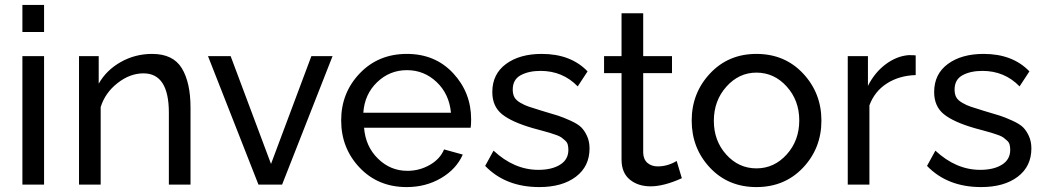

<svg xmlns="http://www.w3.org/2000/svg" viewBox="-20 -750 4244 780"><path d="M71 -620V-730H159V-620ZM71 0V-522H159V0Z M754 0H666V-292Q666 -452 563 -452Q508 -452 457.5 -412.5Q407 -373 389 -315V0H301V-522H381V-410Q412 -465 470.5 -498Q529 -531 598 -531Q683 -531 718.5 -473Q754 -415 754 -312Z M1030 0 825 -522H917L1081 -84L1245 -522H1331L1126 0Z M1632 10Q1516 10 1441 -69Q1366 -148 1366 -261Q1366 -373 1441.5 -452Q1517 -531 1633 -531Q1748 -531 1821 -452.5Q1894 -374 1894 -265Q1894 -243 1892 -231H1459Q1465 -155 1515.5 -105.5Q1566 -56 1635 -56Q1684 -56 1726 -80Q1768 -104 1784 -143L1860 -122Q1834 -63 1772 -26.5Q1710 10 1632 10ZM1456 -292H1812Q1805 -368 1754 -416.5Q1703 -465 1633 -465Q1563 -465 1512 -416Q1461 -367 1456 -292Z M2171 10Q2034 10 1951 -76L1985 -138Q2069 -60 2167 -60Q2222 -60 2255.5 -81Q2289 -102 2289 -141Q2289 -153 2286.5 -162.5Q2284 -172 2275.5 -179.5Q2267 -187 2261 -191.5Q2255 -196 2238.5 -202Q2222 -208 2213 -210.5Q2204 -213 2181 -219.5Q2158 -226 2146 -229Q2059 -254 2019.5 -286Q1980 -318 1980 -376Q1980 -449 2035.5 -490Q2091 -531 2181 -531Q2299 -531 2367 -460L2327 -399Q2266 -462 2176 -462Q2128 -462 2095.5 -444.5Q2063 -427 2063 -386Q2063 -368 2069.5 -355.5Q2076 -343 2094 -332.5Q2112 -322 2129 -316.5Q2146 -311 2181 -300Q2226 -287 2247.5 -280Q2269 -273 2298.5 -259.5Q2328 -246 2341.5 -232.5Q2355 -219 2365 -197Q2375 -175 2375 -147Q2375 -74 2319.5 -32Q2264 10 2171 10Z M2750 -26Q2677 7 2623 7Q2572 7 2538.5 -20.5Q2505 -48 2505 -102V-453H2434V-522H2505V-696H2593V-522H2710V-453H2593V-129Q2594 -102 2610.5 -88Q2627 -74 2652 -74Q2692 -74 2729 -96Z M3053 -531Q3168 -531 3242.5 -451.5Q3317 -372 3317 -260Q3317 -148 3242.5 -69Q3168 10 3053 10Q2938 10 2864 -69Q2790 -148 2790 -260Q2790 -372 2864.5 -451.5Q2939 -531 3053 -531ZM3227 -261Q3227 -342 3176 -398.5Q3125 -455 3053 -455Q2982 -455 2931 -398Q2880 -341 2880 -259Q2880 -178 2930.5 -122Q2981 -66 3053 -66Q3125 -66 3176 -122.5Q3227 -179 3227 -261Z M3700 -445Q3633 -443 3583 -411Q3533 -379 3512 -322V0H3424V-522H3506V-401Q3533 -455 3577.5 -488.5Q3622 -522 3671 -526Q3693 -526 3700 -525Z M3966 10Q3829 10 3746 -76L3780 -138Q3864 -60 3962 -60Q4017 -60 4050.5 -81Q4084 -102 4084 -141Q4084 -153 4081.5 -162.5Q4079 -172 4070.5 -179.5Q4062 -187 4056 -191.5Q4050 -196 4033.5 -202Q4017 -208 4008 -210.5Q3999 -213 3976 -219.5Q3953 -226 3941 -229Q3854 -254 3814.5 -286Q3775 -318 3775 -376Q3775 -449 3830.5 -490Q3886 -531 3976 -531Q4094 -531 4162 -460L4122 -399Q4061 -462 3971 -462Q3923 -462 3890.5 -444.5Q3858 -427 3858 -386Q3858 -368 3864.5 -355.5Q3871 -343 3889 -332.5Q3907 -322 3924 -316.5Q3941 -311 3976 -300Q4021 -287 4042.5 -280Q4064 -273 4093.5 -259.5Q4123 -246 4136.5 -232.5Q4150 -219 4160 -197Q4170 -175 4170 -147Q4170 -74 4114.5 -32Q4059 10 3966 10Z"/></svg>

Font: Raleway-v4020 Medium
Style: Regular
Weight: 500
Designer: Matt McInerney, Pablo Impallari, Rodrigo Fuenzalida
Foundry: Matt McInerney, Pablo Impallari, Rodrigo Fuenzalida
Version: Version 4.020;PS 004.020;hotconv 1.0.88;makeotf.lib2.5.64775